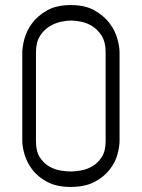

<svg xmlns="http://www.w3.org/2000/svg" viewBox="-20 -729 560 758"><path d="M397 -172V-523Q397 -563 381.5 -587.5Q366 -612 344.5 -625.5Q323 -639 299.5 -643.5Q276 -648 260 -648Q244 -648 220.5 -643Q197 -638 175 -624.5Q153 -611 137.5 -586.5Q122 -562 122 -522V-171Q122 -131 137.5 -107.5Q153 -84 175 -71.5Q197 -59 220.5 -55.5Q244 -52 260 -52Q276 -52 299.5 -56Q323 -60 344.5 -72.5Q366 -85 381.5 -108.5Q397 -132 397 -172ZM452 -172Q452 -150 443.5 -119Q435 -88 413 -59.5Q391 -31 353.5 -11Q316 9 259 9Q203 9 166 -11Q129 -31 107.5 -59.5Q86 -88 77 -119Q68 -150 68 -172V-522Q68 -544 76.5 -576Q85 -608 107 -637.5Q129 -667 166 -688Q203 -709 260 -709Q316 -709 353 -688Q390 -667 412 -638Q434 -609 443 -577Q452 -545 452 -523Z"/></svg>

Font: Marvel
Style: Regular
Weight: 400
Designer: Carolina Trebol
Foundry: Carolina Trebol
Version: Version 1.001